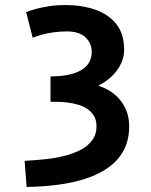

<svg xmlns="http://www.w3.org/2000/svg" viewBox="-20 -558 600 764"><path d="M86 186 78 82Q116 80 156.5 76Q197 72 233.5 63Q270 54 299.5 39Q329 24 346.5 0.5Q364 -23 364 -56Q364 -79 354.5 -95.5Q345 -112 329 -123.5Q313 -135 292.5 -141Q272 -147 249 -150Q226 -153 203 -153H181V-254Q220 -254 250 -260Q280 -266 301.5 -278Q323 -290 334 -308.5Q345 -327 345 -352Q345 -386 320 -409.5Q295 -433 246 -433Q220 -433 194.5 -429.5Q169 -426 148 -420.5Q127 -415 110 -408L84 -510Q99 -516 123 -522.5Q147 -529 177 -533.5Q207 -538 239 -538Q306 -538 359 -519.5Q412 -501 443 -462Q474 -423 474 -360Q474 -333 462.5 -307Q451 -281 428.5 -258Q406 -235 371 -217Q430 -198 462 -155Q494 -112 494 -56Q494 -2 473 38.5Q452 79 413.5 107Q375 135 323.5 152Q272 169 211.5 177Q151 185 86 186Z"/></svg>

Font: Ubuntu Sans Mono SemiBold
Style: Regular
Weight: 600
Monospace: yes
Designer: Dalton Maag Ltd
Foundry: Dalton Maag Ltd
Version: Version 1.006